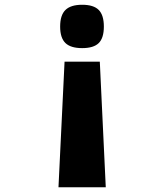

<svg xmlns="http://www.w3.org/2000/svg" viewBox="-20 -736 640 806"><path d="M399 -477 424 50H225.5L251 -477ZM416 -624.5Q416 -576.5 394.5 -555.2Q373 -534 325 -534Q276.5 -534 254.5 -555.5Q232.5 -577 232.5 -624.5Q232.5 -672.5 254.8 -694.2Q277 -716 325 -716Q373 -716 394.5 -694.2Q416 -672.5 416 -624.5Z"/></svg>

Font: JuliaMono Black
Style: Regular
Weight: 900
Monospace: yes
Designer: cormullion
Foundry: corm
Version: Version 0.054; ttfautohint (v1.8.4)